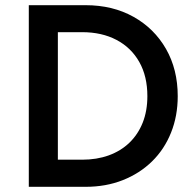

<svg xmlns="http://www.w3.org/2000/svg" viewBox="-20 -720 752 740"><path d="M91 0V-700H310Q414.5 -700 494.5 -655.2Q574.5 -610.5 619.8 -531.5Q665 -452.5 665 -349.5Q665 -273 639.2 -208.8Q613.5 -144.5 566 -98Q518.5 -51.5 453.5 -25.8Q388.5 0 310 0ZM203 -104.5H296.5Q353 -104.5 399.2 -121.2Q445.5 -138 478.8 -170Q512 -202 530 -247.2Q548 -292.5 548 -349.5Q548 -426 516.8 -481.2Q485.5 -536.5 429 -566.2Q372.5 -596 296.5 -596H203Z"/></svg>

Font: Geologica Cursive
Style: Regular
Weight: 400
Designer: Sindre Bremnes, Frode Helland
Foundry: Monokrom Skriftforlag AS
Version: Version 1.010;gftools[0.9.28]